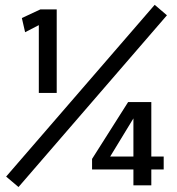

<svg xmlns="http://www.w3.org/2000/svg" viewBox="-20 -753 718 780"><path d="M522 0V-64.5H354V-107.4L500.5 -338.4H594.7V-117.2H645V-64.5H594.7V0ZM427.7 -117.2H522V-272ZM137.7 -375.5V-650.9L82 -622.1L68.8 -679.7L144 -714.8H210.4V-375.5ZM55.2 6.8 4.9 -35.6 608.4 -733.4 658.2 -690.9Z"/></svg>

Font: Pontano Sans Medium
Style: Regular
Weight: 500
Designer: Vernon Adams
Foundry: Vernon Adams
Version: Version 2.001